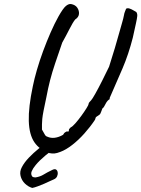

<svg xmlns="http://www.w3.org/2000/svg" viewBox="-20 -700 697 947"><path d="M223 55Q175 39 149.5 1.5Q124 -36 122 -103.5Q120 -171 142 -275Q149 -310 162 -355Q175 -400 192.5 -447.5Q210 -495 229.5 -539.5Q249 -584 268 -618Q291 -659 305 -670.5Q319 -682 331 -680Q352 -676 361.5 -661.5Q371 -647 369.5 -631Q368 -615 351 -604Q340 -591 322.5 -556.5Q305 -522 287 -490Q267 -432 252 -387.5Q237 -343 227 -304Q217 -265 209 -222Q200 -180 195 -154.5Q190 -129 188.5 -113.5Q187 -98 187 -86.5Q187 -75 187 -61Q195 -48 200 -38Q205 -28 213 -26Q230 -18 250 -20.5Q270 -23 291 -35Q296 -45 304 -49Q312 -53 312 -53Q314 -48 316.5 -50.5Q319 -53 320 -57Q319 -61 322 -64.5Q325 -68 329 -72Q337 -75 351.5 -91.5Q366 -108 381 -128.5Q396 -149 406.5 -166Q417 -183 417 -187Q417 -192 421 -196Q425 -200 430 -206Q435 -211 450.5 -238.5Q466 -266 484.5 -303Q503 -340 518 -371Q521 -382 529 -406.5Q537 -431 546.5 -463Q556 -495 565 -527.5Q574 -560 581.5 -585.5Q589 -611 591 -623Q593 -636 597 -644.5Q601 -653 602 -657Q609 -661 618.5 -658Q628 -655 637 -649.5Q646 -644 652 -641Q658 -633 657 -621Q656 -609 650.5 -584.5Q645 -560 635 -514Q614 -432 584.5 -363Q555 -294 521 -217Q521 -217 521 -216.5Q521 -216 521 -211Q509 -204 502 -190Q497 -181 493.5 -174.5Q490 -168 485 -165Q482 -156 479 -149Q476 -142 476 -142Q475 -137 469 -133Q463 -129 457 -125Q452 -123 451 -117Q450 -111 447 -107Q425 -74 396 -41.5Q367 -9 336 15Q305 39 278 49Q260 56 248.5 57Q237 58 223 55ZM139 227Q119 221 103 205.5Q87 190 81.5 168Q76 146 88 124Q100 101 122.5 77.5Q145 54 171 33Q197 12 219 -2L257 28Q235 41 204.5 66.5Q174 92 156 114Q142 131 136.5 144.5Q131 158 138 169Q141 175 156 175Q179 171 195 161Q211 151 236 139Q249 132 256 136Q263 140 264.5 150Q266 160 261.5 170Q257 180 245 185Q241 186 228 192.5Q215 199 198.5 206Q182 213 166 219Q150 225 139 227Z"/></svg>

Font: Caveat Medium
Style: Regular
Weight: 500
Designer: Pablo Impallari
Foundry: Pablo Impallari
Version: Version 2.000